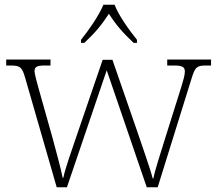

<svg xmlns="http://www.w3.org/2000/svg" viewBox="-20 -786 908 806"><path d="M320 -619V-606H334C381 -650 407 -682 437 -728C467 -682 494 -650 541 -606H555V-619C524 -657 478 -721 461 -766H414C396 -721 351 -657 320 -619ZM86 -458 218 0H261L428 -491L596 0H642L784 -456C799 -504 805 -511 846 -511H866V-536H682V-511H712C748 -511 756 -503 756 -485C756 -471 749 -447 741 -421L675 -211C651 -134 630 -70 624 -37H621C612 -74 575 -178 559 -226L452 -535H411L300 -211C283 -162 252 -73 246 -40H243C237 -73 213 -161 200 -209L140 -422C135 -441 125 -476 125 -487C125 -504 133 -511 168 -511H192V-536H6V-511H24C65 -511 73 -504 86 -458Z"/></svg>

Font: Noto Serif Georgian ExtraLight
Style: Regular
Weight: 200
Designer: Monotype Design Team, Akaki Razmadze
Foundry: Google LLC
Version: Version 2.003